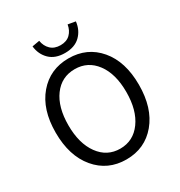

<svg xmlns="http://www.w3.org/2000/svg" viewBox="-216 -1090 1173 1251"><g transform="rotate(-30 370.5 -464.0)"><path d="M57.6 -369.1Q57.6 -543 144.5 -645Q231.4 -747.1 371.1 -747.1Q510.7 -747.1 597.2 -645Q683.6 -543 683.6 -369.1Q683.6 -194.3 597.2 -90.8Q510.7 12.7 371.1 12.7Q231.4 12.7 144.5 -90.8Q57.6 -194.3 57.6 -369.1ZM371.1 -666Q271.5 -666 212.4 -585.9Q153.3 -505.9 153.3 -369.1Q153.3 -232.4 212.9 -150.4Q272.5 -68.4 371.1 -68.4Q469.7 -68.4 529.3 -150.4Q588.9 -232.4 588.9 -369.1Q588.9 -505.9 529.3 -585.9Q469.7 -666 371.1 -666ZM208 -931.6 263.7 -941.4Q270.5 -899.4 297.9 -873Q325.2 -846.7 371.1 -846.7Q417 -846.7 443.8 -873Q470.7 -899.4 477.5 -941.4L534.2 -931.6Q527.3 -869.1 485.8 -828.6Q444.3 -788.1 371.1 -788.1Q297.9 -788.1 256.3 -828.6Q214.8 -869.1 208 -931.6Z"/></g></svg>

Font: Gen Shin Gothic Regular
Style: Regular
Weight: 400
Designer: [Source Han Sans]
Ryoko NISHIZUKA  (kana & ideographs); Paul D. Hunt (Latin, Greek & Cyrillic); Wenlong ZHANG  (bopomofo
Version: Version 1.002.20150607